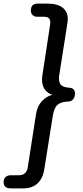

<svg xmlns="http://www.w3.org/2000/svg" viewBox="-78 -865 462 1065"><path d="M-58 144Q-58 127 -47 117Q-36 107 -18 107H27Q69 107 76 63L122 -233Q129 -277 155 -304.5Q181 -332 213 -339Q188 -346 171.5 -367.5Q155 -389 155 -424Q155 -431 157 -447L200 -728Q201 -733 201 -741Q201 -757 192.5 -764.5Q184 -772 166 -772H127Q113 -772 103 -781.5Q93 -791 93 -805Q93 -825 102.5 -835Q112 -845 133 -845H184Q241 -845 269.5 -822.5Q298 -800 298 -759Q298 -753 296 -737L252 -457Q249 -442 249 -430Q249 -402 263.5 -391Q278 -380 310 -378Q323 -377 330.5 -368.5Q338 -360 338 -346Q338 -328 328.5 -315.5Q319 -303 303 -302Q261 -301 241.5 -284Q222 -267 215 -223L168 72Q160 125 130 152.5Q100 180 50 180H-18Q-58 180 -58 144Z"/></svg>

Font: SN Pro
Style: Italic
Weight: 400
Italic angle: -9°
Designer: Tobias Whetton
Foundry: Supernotes
Version: Version 1.003